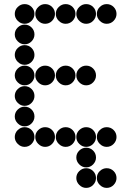

<svg xmlns="http://www.w3.org/2000/svg" viewBox="-20 -718 640 936"><path d="M52 -650Q52 -631 66.5 -616.5Q81 -602 100 -602Q120 -602 134 -616.5Q148 -631 148 -650Q148 -670 134 -684Q120 -698 100 -698Q81 -698 66.5 -684Q52 -670 52 -650ZM152 -650Q152 -631 166.5 -616.5Q181 -602 200 -602Q220 -602 234 -616.5Q248 -631 248 -650Q248 -670 234 -684Q220 -698 200 -698Q181 -698 166.5 -684Q152 -670 152 -650ZM252 -650Q252 -631 266.5 -616.5Q281 -602 300 -602Q320 -602 334 -616.5Q348 -631 348 -650Q348 -670 334 -684Q320 -698 300 -698Q281 -698 266.5 -684Q252 -670 252 -650ZM352 -650Q352 -631 366.5 -616.5Q381 -602 400 -602Q420 -602 434 -616.5Q448 -631 448 -650Q448 -670 434 -684Q420 -698 400 -698Q381 -698 366.5 -684Q352 -670 352 -650ZM452 -650Q452 -631 466.5 -616.5Q481 -602 500 -602Q520 -602 534 -616.5Q548 -631 548 -650Q548 -670 534 -684Q520 -698 500 -698Q481 -698 466.5 -684Q452 -670 452 -650ZM52 -550Q52 -531 66.5 -516.5Q81 -502 100 -502Q120 -502 134 -516.5Q148 -531 148 -550Q148 -570 134 -584Q120 -598 100 -598Q81 -598 66.5 -584Q52 -570 52 -550ZM52 -450Q52 -431 66.5 -416.5Q81 -402 100 -402Q120 -402 134 -416.5Q148 -431 148 -450Q148 -470 134 -484Q120 -498 100 -498Q81 -498 66.5 -484Q52 -470 52 -450ZM52 -350Q52 -331 66.5 -316.5Q81 -302 100 -302Q120 -302 134 -316.5Q148 -331 148 -350Q148 -370 134 -384Q120 -398 100 -398Q81 -398 66.5 -384Q52 -370 52 -350ZM152 -350Q152 -331 166.5 -316.5Q181 -302 200 -302Q220 -302 234 -316.5Q248 -331 248 -350Q248 -370 234 -384Q220 -398 200 -398Q181 -398 166.5 -384Q152 -370 152 -350ZM252 -350Q252 -331 266.5 -316.5Q281 -302 300 -302Q320 -302 334 -316.5Q348 -331 348 -350Q348 -370 334 -384Q320 -398 300 -398Q281 -398 266.5 -384Q252 -370 252 -350ZM352 -350Q352 -331 366.5 -316.5Q381 -302 400 -302Q420 -302 434 -316.5Q448 -331 448 -350Q448 -370 434 -384Q420 -398 400 -398Q381 -398 366.5 -384Q352 -370 352 -350ZM52 -250Q52 -231 66.5 -216.5Q81 -202 100 -202Q120 -202 134 -216.5Q148 -231 148 -250Q148 -270 134 -284Q120 -298 100 -298Q81 -298 66.5 -284Q52 -270 52 -250ZM52 -150Q52 -131 66.5 -116.5Q81 -102 100 -102Q120 -102 134 -116.5Q148 -131 148 -150Q148 -170 134 -184Q120 -198 100 -198Q81 -198 66.5 -184Q52 -170 52 -150ZM52 -50Q52 -31 66.5 -16.5Q81 -2 100 -2Q120 -2 134 -16.5Q148 -31 148 -50Q148 -70 134 -84Q120 -98 100 -98Q81 -98 66.5 -84Q52 -70 52 -50ZM152 -50Q152 -31 166.5 -16.5Q181 -2 200 -2Q220 -2 234 -16.5Q248 -31 248 -50Q248 -70 234 -84Q220 -98 200 -98Q181 -98 166.5 -84Q152 -70 152 -50ZM252 -50Q252 -31 266.5 -16.5Q281 -2 300 -2Q320 -2 334 -16.5Q348 -31 348 -50Q348 -70 334 -84Q320 -98 300 -98Q281 -98 266.5 -84Q252 -70 252 -50ZM352 -50Q352 -31 366.5 -16.5Q381 -2 400 -2Q420 -2 434 -16.5Q448 -31 448 -50Q448 -70 434 -84Q420 -98 400 -98Q381 -98 366.5 -84Q352 -70 352 -50ZM452 -50Q452 -31 466.5 -16.5Q481 -2 500 -2Q520 -2 534 -16.5Q548 -31 548 -50Q548 -70 534 -84Q520 -98 500 -98Q481 -98 466.5 -84Q452 -70 452 -50ZM352 50Q352 69 366.5 83.5Q381 98 400 98Q420 98 434 83.5Q448 69 448 50Q448 30 434 16Q420 2 400 2Q381 2 366.5 16Q352 30 352 50ZM352 150Q352 169 366.5 183.5Q381 198 400 198Q420 198 434 183.5Q448 169 448 150Q448 130 434 116Q420 102 400 102Q381 102 366.5 116Q352 130 352 150ZM452 150Q452 169 466.5 183.5Q481 198 500 198Q520 198 534 183.5Q548 169 548 150Q548 130 534 116Q520 102 500 102Q481 102 466.5 116Q452 130 452 150Z"/></svg>

Font: Matrix Sans Print
Style: Regular
Weight: 400
Designer: Brad Neil
Version: Version 1.100